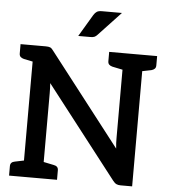

<svg xmlns="http://www.w3.org/2000/svg" viewBox="-61 -994 931 1049"><g transform="rotate(5 404.5 -469.5)"><path d="M102 0V-721H166Q182 -721 190.5 -717.5Q199 -714 208 -701L598 -198Q596 -214 595.5 -229Q595 -244 595 -257V-721H703V0H640Q626 0 616.5 -4.5Q607 -9 597 -22L208 -523Q209 -507 209.5 -495Q210 -483 210 -468V0ZM28 0V-52Q28 -64 34.5 -70.5Q41 -77 53 -79L116 -92L129 0ZM191 0 203 -92 266 -79Q278 -77 284.5 -70.5Q291 -64 291 -52V0ZM129 -721 116 -629 53 -642Q41 -645 34.5 -651.5Q28 -658 28 -670V-721ZM615 -721 602 -629 539 -642Q527 -645 520.5 -651.5Q514 -658 514 -670V-721ZM777 -721V-670Q777 -658 770.5 -651.5Q764 -645 753 -642L689 -629L677 -721ZM338 -793 410 -914Q418 -927 427.5 -933Q437 -939 455 -939H565L443 -809Q435 -800 427 -796.5Q419 -793 405 -793Z"/></g></svg>

Font: Aleo SemiBold
Style: Regular
Weight: 600
Designer: Alessio Laiso
Foundry: Alessio Laiso
Version: Version 2.001;gftools[0.9.29]